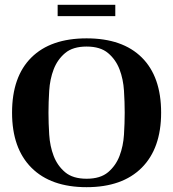

<svg xmlns="http://www.w3.org/2000/svg" viewBox="-20 -766 718 796"><path d="M30 -299Q30 -448 110 -527.5Q190 -607 339 -607Q488 -607 568 -527.5Q648 -448 648 -299Q648 -151 567.5 -70.5Q487 10 339 10Q191 10 110.5 -70.5Q30 -151 30 -299ZM181 -299Q181 -256 184 -208Q187 -160 202.5 -119.5Q218 -79 250 -52Q282 -25 339 -25Q396 -25 428 -52Q460 -79 475.5 -119.5Q491 -160 494 -208Q497 -256 497 -299Q497 -342 494 -390Q491 -438 475.5 -478.5Q460 -519 428 -546Q396 -573 339 -573Q282 -573 250 -546Q218 -519 202.5 -478.5Q187 -438 184 -390Q181 -342 181 -299ZM219 -699V-746H458V-699Z"/></svg>

Font: Gamine
Style: Bold
Weight: 700
Designer: Tapiwanashe Sebastian Garikayi
Version: Version 1.000